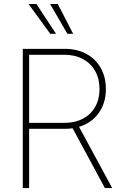

<svg xmlns="http://www.w3.org/2000/svg" viewBox="-20 -955 621 975"><path d="M95.7 -707H308.6Q371.1 -707 418.5 -681.4Q465.8 -655.8 491.7 -609.6Q517.6 -563.5 517.6 -502.9Q517.6 -431.6 481.2 -380.9Q444.8 -330.1 381.3 -311L549.8 0H512.7L348.6 -303.7Q329.1 -300.8 308.6 -300.8H127.9V0H95.7ZM307.6 -331.1Q360.8 -331.1 401.1 -352.3Q441.4 -373.5 463.4 -412.6Q485.4 -451.7 485.4 -502.9Q485.4 -554.7 463.4 -594Q441.4 -633.3 401.1 -655Q360.8 -676.8 307.6 -676.8H127.9V-331.1ZM125 -934.6H165L264.6 -783.2H235.4ZM234.4 -934.6H273.4L351.6 -783.2H322.3Z"/></svg>

Font: Pretendard Std Thin
Style: Regular
Weight: 100
Designer: Base glyphs from Inter by Rasmus Andersson; Hangeul glyphs from Noto Sans CJK(Source Han Sans) by Jang Soo-young and Kan
Foundry: Kil Hyung-jin
Version: Version 1.309